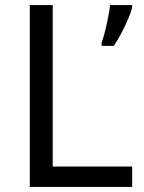

<svg xmlns="http://www.w3.org/2000/svg" viewBox="-20 -734 564 754"><path d="M97 0V-714H187V-80H499V0ZM499 -705Q495 -687 483.5 -660Q472 -633 457 -604.5Q442 -576 427 -554H379V-566Q386 -585 392.5 -611.5Q399 -638 404.5 -665.5Q410 -693 412 -714H499Z"/></svg>

Font: Noto Sans Kaithi
Style: Regular
Weight: 400
Designer: Monotype Design Team
Foundry: Monotype Imaging Inc.
Version: Version 2.005; ttfautohint (v1.8.4.7-5d5b)